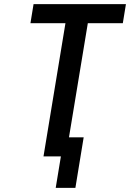

<svg xmlns="http://www.w3.org/2000/svg" viewBox="-20 -755 640 927"><path d="M344 152H249L274 0H190L296 -643H127L142 -735H588L573 -643H404L313 -92H384Z"/></svg>

Font: Iosevka SmBd Ex Obl
Style: Regular
Weight: 600
Width: 7
Italic angle: -9°
Monospace: yes
Designer: Belleve Invis
Foundry: Belleve Invis
Version: Version 32.5.0; ttfautohint (v1.8.4)